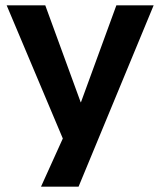

<svg xmlns="http://www.w3.org/2000/svg" viewBox="-20 -521 603 721"><path d="M134 180 239 -52V54L5 -501H150L283 -137H284L417 -501H557L275 180Z"/></svg>

Font: Nunito Sans 7pt
Style: Bold
Weight: 700
Designer: Vernon Adams
Foundry: Vernon Adams
Version: Version 3.101;gftools[0.9.27]